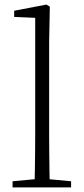

<svg xmlns="http://www.w3.org/2000/svg" viewBox="-20 -820 366 840"><path d="M35 0V-27L154 -38H173L291 -27V0ZM131 0Q132 -30 132.5 -69Q133 -108 133.5 -149.5Q134 -191 134 -226V-742L42 -746V-773L183 -800L198 -791L195 -637V-226Q195 -191 195.5 -149.5Q196 -108 196.5 -69Q197 -30 198 0Z"/></svg>

Font: Noto Serif KR
Style: Regular
Weight: 200
Designer: Ryoko NISHIZUKA 西塚涼子 (kana & ideographs); Frank Grießhammer (Latin, Greek & Cyrillic); Wenlong ZHANG 张文龙 (bopomofo); San
Foundry: Adobe
Version: Version 2.001;hotconv 1.1.0;makeotfexe 2.6.0